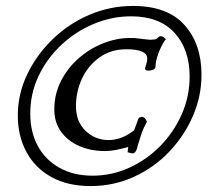

<svg xmlns="http://www.w3.org/2000/svg" viewBox="-20 -651 739 647"><path d="M428 -631Q544 -631 601.5 -567Q659 -503 659 -399Q659 -327 630 -260Q601 -193 550 -139.5Q499 -86 431 -55Q363 -24 285 -24Q208 -24 153 -54.5Q98 -85 69 -139Q40 -193 40 -262Q40 -334 71.5 -400Q103 -466 157 -518.5Q211 -571 281 -601Q351 -631 428 -631ZM422 -596Q357 -596 296 -570.5Q235 -545 186.5 -499.5Q138 -454 110 -395Q82 -336 82 -268Q82 -206 107.5 -159Q133 -112 180.5 -85.5Q228 -59 292 -59Q357 -59 416 -86Q475 -113 520.5 -159.5Q566 -206 592.5 -266Q619 -326 619 -393Q619 -485 568 -540.5Q517 -596 422 -596ZM445 -247Q447 -254 451 -255.5Q455 -257 458 -257Q469 -257 475 -241Q463 -219 456 -198Q449 -177 445 -163Q439 -134 427 -134Q426 -134 419 -135.5Q412 -137 410 -138L412 -156Q410 -155 406.5 -154Q403 -153 398 -152Q387 -149 370 -145.5Q353 -142 333 -142Q286 -142 247 -159Q208 -176 185.5 -207.5Q163 -239 163 -282Q163 -334 185.5 -378Q208 -422 245 -454.5Q282 -487 327.5 -505Q373 -523 418 -523Q423 -523 429 -523Q435 -523 440 -522L484 -517Q501 -517 506.5 -520Q512 -523 514 -526Q516 -529 522 -529Q527 -529 531.5 -525.5Q536 -522 539 -519Q532 -511 523.5 -494Q515 -477 509.5 -458.5Q504 -440 504 -427Q504 -419 495.5 -416Q487 -413 481 -413Q469 -413 469 -420Q469 -420 469.5 -423Q470 -426 471 -429Q473 -434 474.5 -440.5Q476 -447 476 -454Q476 -485 406 -485Q353 -485 314.5 -457Q276 -429 256 -385.5Q236 -342 236 -293Q236 -241 268.5 -210Q301 -179 346 -179Q390 -179 432 -212Z"/></svg>

Font: Sedan
Style: Italic
Weight: 400
Italic angle: -13.8°
Designer: Sebastian Salazar
Foundry: Sebastian Salazar
Version: Version 1.100; ttfautohint (v1.8.4.7-5d5b)